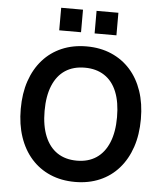

<svg xmlns="http://www.w3.org/2000/svg" viewBox="-61 -980 894 1043"><g transform="rotate(5 386.0 -458.0)"><path d="M387 10Q312 10 251.5 -16Q191 -42 148 -90.5Q105 -139 82 -207Q59 -275 59 -360Q59 -445 82 -512.5Q105 -580 148 -628.5Q191 -677 251.5 -703Q312 -729 387 -729Q461 -729 521.5 -703Q582 -677 625 -629Q668 -581 691 -513.5Q714 -446 714 -361Q714 -276 691 -208Q668 -140 625 -91Q582 -42 521.5 -16Q461 10 387 10ZM387 -106Q449 -106 493 -135.5Q537 -165 560.5 -222Q584 -279 584 -360Q584 -442 561 -498.5Q538 -555 493.5 -584Q449 -613 387 -613Q324 -613 280 -584Q236 -555 212.5 -498.5Q189 -442 189 -360Q189 -279 212.5 -222Q236 -165 280 -135.5Q324 -106 387 -106ZM423 -803V-926H542V-803ZM230 -803V-926H349V-803Z"/></g></svg>

Font: Nunitoga
Style: Bold
Weight: 700
Designer: Vernon Adams
Foundry: Vernon Adams
Version: Version 1.0